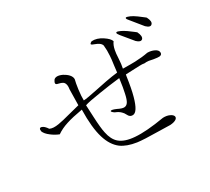

<svg xmlns="http://www.w3.org/2000/svg" viewBox="-134 -957 1268 1157"><g transform="rotate(-30 500.0 -378.5)"><path d="M334 -520.5 332 -411.1 266.6 -394.5Q198.2 -376 171.9 -372.1Q130.9 -365.2 109.4 -376Q91.8 -403.3 74.2 -408.2Q55.7 -413.1 59.6 -386.7Q67.4 -366.2 94.7 -345.7Q118.2 -327.1 147.5 -315.4Q179.7 -337.9 222.7 -351.6Q263.7 -365.2 336.9 -377.9Q334 -253.9 356.4 -180.7Q377 -112.3 421.9 -78.1Q460.9 -49.8 527.3 -40Q569.3 -34.2 668 -33.2L752.9 -31.2Q781.2 -33.2 794.9 -43Q806.6 -51.8 802.7 -63.5Q797.9 -75.2 780.3 -83Q761.7 -91.8 735.4 -90.8Q608.4 -69.3 534.2 -75.2Q463.9 -80.1 428.7 -110.4Q398.4 -136.7 387.7 -190.4Q379.9 -223.6 376 -306.6L372.1 -387.7Q399.4 -397.5 484.4 -410.2Q549.8 -420.9 627 -429.7Q618.2 -363.3 610.4 -331.1Q602.5 -293 591.8 -277.3Q581.1 -261.7 564.5 -261.7Q549.8 -261.7 522.5 -275.4Q491.2 -289.1 484.4 -284.2Q478.5 -279.3 500 -264.6Q525.4 -254.9 539.1 -240.2Q547.9 -232.4 555.7 -216.8Q561.5 -205.1 566.4 -202.1Q573.2 -195.3 586.9 -195.3Q620.1 -195.3 645.5 -287.1Q659.2 -335.9 670.9 -418.9L672.9 -428.7L721.7 -430.7Q752.9 -432.6 767.6 -432.6Q791 -433.6 803.7 -430.7Q815.4 -432.6 833 -430.7Q842.8 -428.7 862.3 -424.8Q892.6 -419.9 902.3 -420.9Q919.9 -422.9 919.9 -438.5Q919.9 -456.1 897.5 -466.8Q876 -477.5 849.6 -477.5Q810.5 -469.7 759.8 -467.8Q730.5 -466.8 682.6 -467.8H674.8Q677.7 -480.5 679.7 -498Q680.7 -509.8 682.6 -531.2Q684.6 -571.3 688.5 -588.9Q694.3 -620.1 709 -639.6Q702.1 -660.2 668 -682.6Q629.9 -708 593.8 -705.1Q577.1 -696.3 581.1 -690.4Q584 -686.5 600.6 -680.7Q619.1 -673.8 627 -668Q640.6 -659.2 644.5 -646.5Q648.4 -610.4 645.5 -574.2Q644.5 -552.7 638.7 -513.7L632.8 -464.8Q596.7 -460.9 549.8 -452.1Q522.5 -447.3 472.7 -436.5Q429.7 -428.7 413.1 -424.8Q385.7 -419.9 375 -419.9Q374 -447.3 379.9 -494.1Q385.7 -536.1 391.6 -557.6Q392.6 -574.2 377.9 -590.8Q364.3 -605.5 343.8 -616.2Q323.2 -626 306.6 -626Q287.1 -625 281.2 -610.4Q272.5 -596.7 278.3 -589.8Q281.2 -585.9 295.9 -583Q317.4 -578.1 326.2 -569.3Q339.8 -554.7 334 -520.5ZM871.1 -718.8 855.5 -724.6Q842.8 -728.5 841.8 -722.7Q840.8 -715.8 854.5 -701.2L918 -623Q943.4 -598.6 957 -612.3Q971.7 -626 953.1 -662.1L947.3 -667Q923.8 -685.5 910.2 -695.3Q885.7 -712.9 871.1 -718.8ZM776.4 -670.9 761.7 -676.8Q749 -680.7 748 -673.8Q747.1 -668 759.8 -652.3L824.2 -574.2Q848.6 -550.8 863.3 -563.5Q877 -578.1 859.4 -614.3L845.7 -625Q823.2 -641.6 811.5 -650.4Q790 -665 776.4 -670.9Z"/></g></svg>

Font: Batang
Style: Regular
Weight: 400
Version: Version 2.21